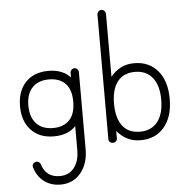

<svg xmlns="http://www.w3.org/2000/svg" viewBox="-62 -796 1058 1078"><g transform="rotate(-5 467.5 -256.5)"><path d="M236 222Q183 222 144.5 193.5Q106 165 90 113Q87 104 91 95.5Q95 87 105 84Q115 80 123.5 85Q132 90 135 99Q158 174 236 174Q287 174 316.5 137Q346 100 346 36V-98Q302 -51 222 -51Q141 -51 94 -101Q47 -151 47 -236Q47 -321 94 -370.5Q141 -420 222 -420Q303 -420 346 -372V-397Q346 -407 353 -414.5Q360 -422 370 -422Q380 -422 386.5 -414.5Q393 -407 393 -397V36Q393 118 350 170Q307 222 236 222ZM222 -98Q281 -98 314 -132.5Q347 -167 347 -236Q347 -304 314 -338Q281 -372 222 -372Q161 -372 127.5 -336.5Q94 -301 94 -236Q94 -170 127.5 -134Q161 -98 222 -98Z M549 14Q539 14 532 7.5Q525 1 525 -9V-710Q525 -720 532 -727.5Q539 -735 549 -735Q559 -735 566 -727.5Q573 -720 573 -710V-356Q596 -385 629 -403Q662 -421 706 -421Q790 -421 839 -363Q888 -305 888 -204Q888 -104 839 -45.5Q790 13 706 13Q662 13 629 -4.5Q596 -22 573 -51V-9Q573 1 566 7.5Q559 14 549 14ZM706 -35Q770 -35 805 -79Q840 -123 840 -204Q840 -284 805 -328Q770 -372 706 -372Q641 -372 607.5 -328Q574 -284 574 -204Q574 -123 607.5 -79Q641 -35 706 -35Z"/></g></svg>

Font: Kurewa Gothic CJK TC Regular
Style: Regular
Weight: 400
Designer: Max Yao
Foundry: Max-Everyday
Version: Version 1.071; ttfautohint (v1.8.3)